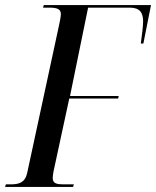

<svg xmlns="http://www.w3.org/2000/svg" viewBox="-50 -734 613 754"><path d="M-30 0H237L240 -10H200C174 -10 157 -13 157 -35C157 -41 158 -47 160 -60L222 -347H414L416 -357H225L296 -704H460C499 -704 512 -684 512 -650C512 -632 508 -599 503 -563H513L543 -714H122L119 -704H142C171 -704 189 -700 189 -679C189 -669 185 -649 181 -631L57 -56C49 -17 25 -10 -8 -10H-27Z"/></svg>

Font: Noto Serif Display ExtraCondensed Medium
Style: Italic
Weight: 500
Width: 2
Italic angle: -12°
Designer: Monotype Design Team
Foundry: Monotype Imaging Inc.
Version: Version 2.009